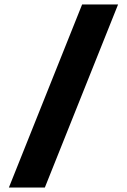

<svg xmlns="http://www.w3.org/2000/svg" viewBox="-20 -805 572 865"><path d="M350 -785H512L182 40H20Z"/></svg>

Font: BLUETTI 2.0
Style: Bold
Weight: 700
Designer: Stijn de Vries
Foundry: tokotype
Version: Version 2.005;October 31, 2023;FontCreator 14.0.0.2814 64-bi